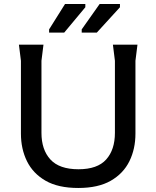

<svg xmlns="http://www.w3.org/2000/svg" viewBox="-20 -922 777 954"><path d="M369 12Q269 12 206.5 -24Q144 -60 114 -121Q84 -182 84 -258V-620L74 -700H196L186 -620V-262Q186 -178 230.5 -129.5Q275 -81 370 -81Q464 -81 507.5 -129.5Q551 -178 551 -262V-620L541 -700H663L653 -620V-258Q653 -182 623 -121Q593 -60 530.5 -24Q468 12 369 12ZM224 -760V-776L303 -902H404V-886L299 -760ZM386 -760V-776L475 -902H576V-886L461 -760Z"/></svg>

Font: AR One Sans Medium
Style: Regular
Weight: 500
Designer: Niteesh Yadav
Foundry: Niteesh Yadav
Version: Version 1.001;gftools[0.9.33]